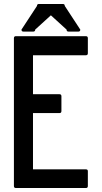

<svg xmlns="http://www.w3.org/2000/svg" viewBox="-20 -960 512 966"><path d="M146 -108H412Q422 -108 422 -99V-24Q422 -14 412 -14H60Q50 -14 50 -24V-768Q50 -778 60 -778H412Q422 -778 422 -768V-692Q422 -682 412 -682H146V-486H279Q289 -486 289 -476V-401Q289 -391 279 -391H146ZM374 -801H325Q315 -801 315 -811L236 -883L157 -811Q157 -801 147 -801H98Q88 -801 88 -811L166 -930Q166 -940 176 -940H278H280H296Q306 -940 306 -930L384 -811Q384 -801 374 -801Z"/></svg>

Font: Kanalisirung
Style: Regular
Weight: 500
Designer: Peter Wiegel
Foundry: Peter Wiegel
Version: 1.000